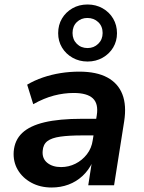

<svg xmlns="http://www.w3.org/2000/svg" viewBox="-20 -825 640 855"><path d="M210 10Q159 10 119.5 -11.5Q80 -33 59 -69Q38 -105 41 -150Q45 -201 79 -233Q113 -265 178.5 -280.5Q244 -296 345 -296H423L412 -222H347Q287 -222 248.5 -216.5Q210 -211 191 -196.5Q172 -182 170 -153Q167 -119 190.5 -100Q214 -81 252 -81Q286 -81 316 -96Q346 -111 367 -138Q388 -165 393 -201L411 -312Q419 -363 393.5 -387Q368 -411 308 -411Q265 -411 220.5 -399.5Q176 -388 128 -361L101 -448Q133 -467 171 -480Q209 -493 250 -499.5Q291 -506 333 -506Q410 -506 458 -480Q506 -454 525 -405Q544 -356 533 -285L488 0H373L389 -103H392Q375 -67 347.5 -41.5Q320 -16 285 -3Q250 10 210 10ZM370 -551Q333 -551 303 -568Q273 -585 256 -613.5Q239 -642 239 -677Q239 -714 256 -742.5Q273 -771 302.5 -788Q332 -805 370 -805Q407 -805 437 -788Q467 -771 484 -742Q501 -713 501 -677Q501 -642 484 -613.5Q467 -585 437 -568Q407 -551 370 -551ZM370 -611Q398 -611 417.5 -630Q437 -649 437 -678Q437 -708 417.5 -726.5Q398 -745 369 -745Q341 -745 322 -726.5Q303 -708 303 -678Q303 -649 322 -630Q341 -611 370 -611Z"/></svg>

Font: Nunito Sans 9pt
Style: Bold Italic
Weight: 700
Italic angle: -9°
Version: Version 3.101;gftools[0.9.27]